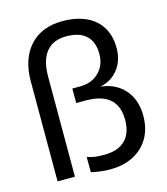

<svg xmlns="http://www.w3.org/2000/svg" viewBox="-110 -812 791 908"><g transform="rotate(-15 285.5 -358.0)"><path d="M316 10Q292 10 267 6.5Q242 3 225 -1V-76Q236 -72 249.5 -69Q263 -66 278 -65Q293 -64 308 -64Q375 -64 410.5 -98.5Q446 -133 446 -199Q446 -267 407 -301Q368 -335 289 -335H243V-406H281Q338 -406 373.5 -441Q409 -476 409 -531Q409 -590 376 -621Q343 -652 279 -652Q214 -652 180.5 -611Q147 -570 147 -489V0H62V-488Q62 -600 120 -663Q178 -726 279 -726Q347 -726 395.5 -703.5Q444 -681 469.5 -638.5Q495 -596 495 -537Q495 -477 462.5 -434.5Q430 -392 376 -381V-380Q448 -372 491 -322.5Q534 -273 534 -195Q534 -132 507 -86Q480 -40 431.5 -15Q383 10 316 10Z"/></g></svg>

Font: TikTok Sans 24pt
Style: Regular
Weight: 400
Version: Version 4.000